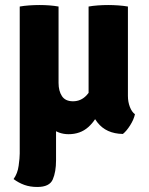

<svg xmlns="http://www.w3.org/2000/svg" viewBox="-20 -525 592 764"><path d="M114 -240V-175.5Q114 -129.5 131.8 -87.2Q149.5 -45 180.8 -18Q212 9 252.5 9Q299.5 9 331 -19Q362.5 -47 376.5 -88.5L363.5 -210Q346.5 -169 324.2 -145.5Q302 -122 270.5 -122Q240 -122 226.5 -142.5Q213 -163 213 -195V-240ZM489 -499Q472 -502 451 -503.5Q430 -505 410.5 -505Q390.5 -505 369.8 -503.5Q349 -502 332.5 -499V-145Q332.5 -83 367.5 -38Q402.5 7 469 8Q483.5 -3.5 498 -26.5Q512.5 -49.5 517 -70.5Q504.5 -79.5 496.8 -99.5Q489 -119.5 489 -143.5ZM213 -499Q179.5 -505 137 -505Q117 -505 96 -503.5Q75 -502 58.5 -499V86Q58.5 103.5 54.2 134.5Q50 165.5 34 187.5Q54 202.5 77 210.8Q100 219 128.5 219Q177 219 190 189Q203 159 203 113V-82.5H213Z"/></svg>

Font: Signika
Style: Bold
Weight: 700
Designer: Anna Giedry
Foundry: Anna Giedry
Version: Version 2.001